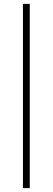

<svg xmlns="http://www.w3.org/2000/svg" viewBox="-20 -841 271 987"><path d="M98 -821V126H133V-821Z"/></svg>

Font: Montserrat ExtraLight
Style: Regular
Weight: 250
Designer: Julieta Ulanovsky
Foundry: Julieta Ulanovsky
Version: Version 4.000